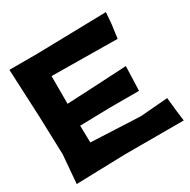

<svg xmlns="http://www.w3.org/2000/svg" viewBox="-151 -806 939 949"><g transform="rotate(-30 319.0 -332.0)"><path d="M16.6 -655.3 29.3 -378.9 36.1 -162.1 22.5 0 302.7 -7.8H637.7L630.9 -62.5L622.1 -144.5L465.8 -131.8L183.6 -144.5L181.6 -241.2L350.6 -245.1H519.5L524.4 -383.8L322.3 -373L181.6 -366.2V-524.4L365.2 -522.5L556.6 -520.5L567.4 -600.6L572.3 -664.1L174.8 -655.3Z"/></g></svg>

Font: MaokenAssortedSans-TC
Style: Regular
Weight: 500
Version: Version 0.83